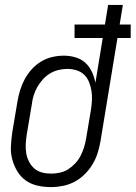

<svg xmlns="http://www.w3.org/2000/svg" viewBox="-20 -755 553 783"><path d="M188 8Q160 8 133 2Q106 -4 85 -19Q64 -34 50.5 -56.5Q37 -79 30 -105Q23 -131 24.5 -159Q26 -187 30 -215L51 -340Q55 -364 62 -387Q69 -410 80.5 -431.5Q92 -453 109 -472Q126 -491 147.5 -504Q169 -517 193 -522.5Q217 -528 240 -528Q265 -528 288.5 -521Q312 -514 328.5 -498.5Q345 -483 355 -461.5Q365 -440 369 -417L399 -600H284V-655H408L421 -735H481L468 -655H513V-600H459L390 -180Q386 -156 378.5 -132Q371 -108 358 -86Q345 -64 326 -45Q307 -26 284.5 -14Q262 -2 237 3Q212 8 188 8ZM189 -47Q206 -47 224.5 -51Q243 -55 258.5 -65Q274 -75 287 -89Q300 -103 308.5 -119.5Q317 -136 322.5 -153.5Q328 -171 331 -189L351 -308Q354 -327 355 -346.5Q356 -366 353 -384.5Q350 -403 343 -420.5Q336 -438 323 -450.5Q310 -463 291.5 -468.5Q273 -474 254 -474Q236 -474 218 -469.5Q200 -465 184 -455.5Q168 -446 155 -431.5Q142 -417 132.5 -400.5Q123 -384 117.5 -366.5Q112 -349 110 -331L89 -206Q86 -187 85 -167.5Q84 -148 87 -130Q90 -112 98.5 -95.5Q107 -79 120.5 -67.5Q134 -56 151.5 -51.5Q169 -47 189 -47Z"/></svg>

Font: Iosevka QP Light
Style: Italic
Weight: 300
Italic angle: -9°
Designer: Belleve Invis
Foundry: Belleve Invis
Version: Version 20.0.0; ttfautohint (v1.8.4)